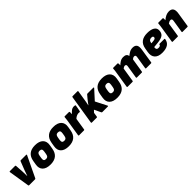

<svg xmlns="http://www.w3.org/2000/svg" viewBox="454 -2367 4064 4064"><g transform="rotate(-45 2486.0 -335.5)"><path d="M148 0Q135 0 133 -15L58 -485Q55 -500 72 -500H228Q242 -500 243 -485L255 -299Q259 -234 258 -169H261Q281 -234 308 -301L380 -485Q382 -491 386.5 -495.5Q391 -500 398 -500H560Q567 -500 570.5 -495.5Q574 -491 571 -485L346 -15Q339 0 327 0Z M783 12Q659 12 600 -47Q541 -106 559 -211L574 -301Q609 -512 833 -512Q957 -512 1016.5 -452Q1076 -392 1058 -287L1043 -199Q1008 12 783 12ZM796 -139Q830 -139 846.5 -156.5Q863 -174 870 -217L880 -280Q887 -322 873 -341.5Q859 -361 821 -361Q787 -361 770.5 -343.5Q754 -326 747 -282L737 -220Q731 -177 745 -158Q759 -139 796 -139Z M1330 12Q1206 12 1147 -47Q1088 -106 1106 -211L1121 -301Q1156 -512 1380 -512Q1504 -512 1563.5 -452Q1623 -392 1605 -287L1590 -199Q1555 12 1330 12ZM1343 -139Q1377 -139 1393.5 -156.5Q1410 -174 1417 -217L1427 -280Q1434 -322 1420 -341.5Q1406 -361 1368 -361Q1334 -361 1317.5 -343.5Q1301 -326 1294 -282L1284 -220Q1278 -177 1292 -158Q1306 -139 1343 -139Z M1644 0Q1628 0 1630 -15L1686 -369Q1691 -402 1694.5 -430.5Q1698 -459 1700 -485Q1700 -500 1715 -500H1840Q1854 -500 1855 -485Q1857 -459 1854 -423Q1886 -461 1919.5 -486.5Q1953 -512 2001 -512Q2024 -512 2033 -508Q2040 -505 2041 -501Q2042 -497 2041 -490Q2037 -461 2030 -422Q2023 -383 2015 -351Q2011 -337 1999 -338Q1993 -339 1985 -340Q1977 -341 1965 -341Q1944 -341 1911.5 -328Q1879 -315 1850 -286L1807 -15Q1806 -8 1803 -4Q1800 0 1792 0Z M2026 0Q2010 0 2012 -15L2116 -668Q2118 -683 2131 -683H2278Q2294 -683 2292 -668L2257 -450Q2252 -416 2245.5 -381.5Q2239 -347 2231 -312H2235Q2253 -338 2273 -364.5Q2293 -391 2311 -413L2373 -487Q2383 -500 2395 -500H2571Q2578 -500 2580.5 -493.5Q2583 -487 2577 -481L2386 -271L2516 -16Q2519 -10 2516 -5Q2513 0 2506 0H2338Q2326 0 2319 -15L2250 -161L2204 -113L2189 -15Q2188 -8 2185 -4Q2182 0 2174 0Z M2783 12Q2659 12 2600 -47Q2541 -106 2559 -211L2574 -301Q2609 -512 2833 -512Q2957 -512 3016.5 -452Q3076 -392 3058 -287L3043 -199Q3008 12 2783 12ZM2796 -139Q2830 -139 2846.5 -156.5Q2863 -174 2870 -217L2880 -280Q2887 -322 2873 -341.5Q2859 -361 2821 -361Q2787 -361 2770.5 -343.5Q2754 -326 2747 -282L2737 -220Q2731 -177 2745 -158Q2759 -139 2796 -139Z M3097 0Q3081 0 3083 -15L3139 -369Q3144 -402 3148.5 -430.5Q3153 -459 3153 -485Q3153 -500 3168 -500H3293Q3307 -500 3308 -485Q3310 -473 3309.5 -459Q3309 -445 3308 -430Q3338 -459 3379 -485.5Q3420 -512 3474 -512Q3526 -512 3552 -492.5Q3578 -473 3585 -435Q3614 -462 3658.5 -487Q3703 -512 3755 -512Q3823 -512 3851.5 -472.5Q3880 -433 3866 -343L3815 -15Q3813 0 3800 0H3652Q3636 0 3638 -15L3684 -304Q3693 -358 3649 -358Q3631 -358 3615 -349.5Q3599 -341 3587 -330L3537 -15Q3536 -8 3533 -4Q3530 0 3522 0H3374Q3358 0 3360 -15L3406 -304Q3415 -358 3371 -358Q3355 -358 3339.5 -350Q3324 -342 3310 -332L3260 -15Q3258 0 3245 0Z M4128 12Q4010 12 3954.5 -49Q3899 -110 3918 -220L3934 -312Q3968 -512 4193 -512Q4299 -512 4357 -477Q4415 -442 4415 -378Q4415 -296 4367 -257Q4319 -218 4202 -207L4089 -196L4088 -190Q4076 -118 4141 -118Q4169 -118 4186 -126.5Q4203 -135 4204 -151Q4206 -166 4219 -166H4359Q4375 -166 4373 -151Q4349 12 4128 12ZM4104 -294 4173 -301Q4206 -305 4220.5 -316Q4235 -327 4235 -347Q4235 -365 4223.5 -373Q4212 -381 4185 -381Q4117 -381 4107 -313Z M4448 0Q4432 0 4434 -15L4490 -369Q4495 -402 4498.5 -430.5Q4502 -459 4504 -485Q4504 -500 4519 -500H4644Q4658 -500 4659 -485Q4661 -462 4659 -430Q4750 -512 4842 -512Q4982 -512 4955 -340L4904 -15Q4901 0 4889 0H4741Q4725 0 4727 -15L4772 -300Q4781 -358 4736 -358Q4701 -358 4660 -327L4611 -15Q4610 -8 4607 -4Q4604 0 4596 0Z"/></g></svg>

Font: Sofia Sans ExtraBlack
Style: Italic
Weight: 1000
Italic angle: -9°
Designer: Botio Nikoltchev, Ani Petrova
Foundry: lettersoup
Version: Version 4.100; ttfautohint (v1.8.4.7-5d5b)